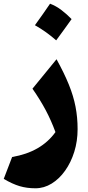

<svg xmlns="http://www.w3.org/2000/svg" viewBox="-20 -720 471 1028"><path d="M395.5 -28.8Q395.5 35.6 377.7 92.8Q359.9 149.9 328.6 193.8Q297.4 237.8 256.6 262.9Q215.8 288.1 169.9 288.1Q123.5 288.1 85 276.6Q46.4 265.1 0 237.8L44.9 120.6Q200.2 94.2 276.9 -12.7Q254.4 -74.2 224.9 -129.9Q195.3 -185.5 153.8 -245.1L282.7 -402.8Q323.7 -328.6 348.6 -267.1Q373.5 -205.6 384.5 -148.2Q395.5 -90.8 395.5 -28.8ZM248 -700.2Q280.3 -688 309.1 -666Q337.9 -644 363.3 -617.7Q343.3 -589.8 322.8 -561.3Q302.2 -532.7 280.8 -503.9Q255.9 -525.9 227.5 -546.4Q199.2 -566.9 167 -585Q188.5 -614.3 208.5 -643.1Q228.5 -671.9 248 -700.2Z"/></svg>

Font: Pinar-FD ExtraBold
Style: Regular
Weight: 800
Designer: Amin Abedi
Version: Version 3.000